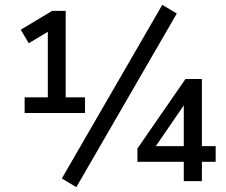

<svg xmlns="http://www.w3.org/2000/svg" viewBox="-20 -750 937 795"><path d="M82 -282V-347H178V-638H211L99 -571L66 -627L196 -705H252V-347H332V-282ZM296 25 236 -11 652 -730 712 -694ZM741 0V-80H549V-135L748 -423H816V-145H873V-80H816V0ZM741 -145V-340H759L613 -127V-145Z"/></svg>

Font: Nunito Sans 12pt ExtraLight 12pt Medium
Style: Regular
Weight: 500
Version: Version 3.101;gftools[0.9.27]